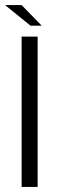

<svg xmlns="http://www.w3.org/2000/svg" viewBox="-22 -735 230 755"><path d="M63 0V-591H126V0ZM98 -634 -2 -715H63L142 -634Z"/></svg>

Font: Alumni Sans
Style: Regular
Weight: 400
Designer: Robert E. Leuschke
Foundry: Robert E. Leuschke
Version: Version 1.018